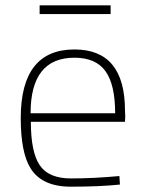

<svg xmlns="http://www.w3.org/2000/svg" viewBox="-20 -694 542 722"><path d="M246 8Q138 8 95 -61Q58 -120 58 -250Q58 -508 260 -508Q450 -508 450 -278L451 -257Q450 -247 450 -236H96Q96 -122 129.5 -72.5Q163 -23 247 -23Q331 -23 429 -32L431 0Q356 8 246 8ZM413 -268Q413 -376 376.5 -426.5Q340 -477 260 -477Q95 -477 95 -268ZM396 -641H129V-674H396Z"/></svg>

Font: Storia Sans Thin
Style: Regular
Weight: 100
Designer: Accademia di Belle Arti di Urbino and others
Foundry: Accademia di Belle Arti di Urbino and others.
Version: Version 60.001;May 25, 2020;FontCreator 12.0.0.2522 64-bit